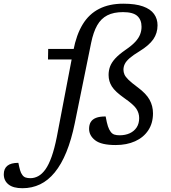

<svg xmlns="http://www.w3.org/2000/svg" viewBox="-184 -756 905 1014"><path d="M69.5 -442 70.5 -497.5H243.5L242 -442ZM211 -105.5Q193 -17.5 166.5 47.2Q140 112 105.2 154.5Q70.5 197 27.8 217.5Q-15 238 -65.5 238Q-114.5 238 -139.2 218Q-164 198 -164 164.5Q-164 135 -145.2 119.5Q-126.5 104 -87 104Q-82.5 127 -78 142.8Q-73.5 158.5 -66 168Q-59 178 -48.5 181.5Q-38 185 -23.5 185Q-2 185 18 174.2Q38 163.5 55.8 138.8Q73.5 114 88.5 72Q103.5 30 116 -32.5L203.5 -490Q219.5 -573 252.8 -627.5Q286 -682 339.5 -709.2Q393 -736.5 467 -736.5Q531.5 -736.5 571.2 -722.2Q611 -708 629.5 -682.2Q648 -656.5 648 -622.5Q648 -581 625.8 -548.8Q603.5 -516.5 553 -485.5Q519 -465 500.5 -448.8Q482 -432.5 475 -418Q468 -403.5 468 -387.5Q468 -375 473.2 -362.8Q478.5 -350.5 494.2 -335Q510 -319.5 541 -296.5Q588 -262 606 -229Q624 -196 624 -157.5Q624 -105.5 599 -67.8Q574 -30 529.5 -10Q485 10 427 10Q351 10 318.8 -15Q286.5 -40 286.5 -75.5Q286.5 -97 295.2 -111.5Q304 -126 323 -133.5Q342 -141 374 -141Q380 -107 386 -89Q392 -71 400.5 -60Q408.5 -49 420 -45.2Q431.5 -41.5 447.5 -41.5Q478 -41.5 501.2 -52.2Q524.5 -63 537.8 -83.2Q551 -103.5 551 -132.5Q551 -158.5 536.5 -181Q522 -203.5 473 -237.5Q424.5 -271.5 407 -299Q389.5 -326.5 389.5 -360Q389.5 -383.5 397.2 -404.5Q405 -425.5 424.2 -446.8Q443.5 -468 478 -492Q512.5 -515.5 530.8 -535.5Q549 -555.5 556.2 -574.8Q563.5 -594 563.5 -614.5Q563.5 -651.5 541 -671.8Q518.5 -692 465.5 -692Q416 -692 382.8 -675Q349.5 -658 329.2 -622.2Q309 -586.5 297.5 -530.5Z"/></svg>

Font: Newsreader 8pt
Style: Italic
Weight: 400
Italic angle: -17°
Version: Version 1.003